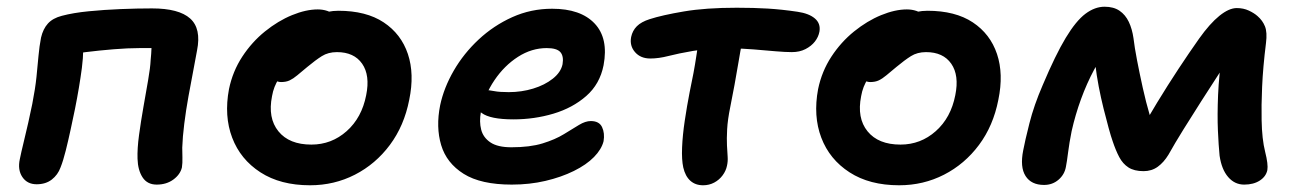

<svg xmlns="http://www.w3.org/2000/svg" viewBox="-20 -539 3855 571"><path d="M446 10Q418 10 404 -11.5Q390 -33 389 -67Q388 -97 393.5 -137.5Q399 -178 406.5 -220.5Q414 -263 420.5 -300.5Q427 -338 428 -360Q430 -380 430.5 -395.5Q431 -411 429 -432L455 -396H395Q361 -396 318 -392.5Q275 -389 235 -384Q195 -379 168 -372L225 -451Q231 -394 223.5 -337Q216 -280 203 -215Q197 -186 190 -153.5Q183 -121 175.5 -91Q168 -61 160 -41Q152 -19 134 -5Q116 9 89 9Q61 9 46.5 -12.5Q32 -34 39 -66Q43 -86 50 -114.5Q57 -143 64 -174Q71 -205 76 -230Q85 -276 88.5 -310.5Q92 -345 94.5 -373Q97 -401 102 -427Q108 -453 122.5 -469Q137 -485 164 -492Q198 -501 244 -505.5Q290 -510 339 -512Q388 -514 432 -514Q512 -514 545.5 -484Q579 -454 566 -389Q562 -366 555 -330Q548 -294 540.5 -252.5Q533 -211 528 -171Q523 -131 522 -100Q522 -87 522.5 -70.5Q523 -54 521 -41Q516 -20 495.5 -5Q475 10 446 10Z M902 12Q814 12 754.5 -26.5Q695 -65 670.5 -129.5Q646 -194 661 -274Q672 -327 700.5 -370.5Q729 -414 768 -445.5Q807 -477 848.5 -494Q890 -511 925 -511Q940 -511 953.5 -506.5Q967 -502 975 -492Q983 -482 980 -465Q973 -435 956 -411.5Q939 -388 897 -373Q869 -362 846.5 -344.5Q824 -327 809 -304.5Q794 -282 789 -253Q776 -188 808 -148.5Q840 -109 906 -109Q966 -109 1011 -149Q1056 -189 1069 -256Q1081 -315 1057 -349.5Q1033 -384 982 -384Q956 -384 937 -372Q918 -360 894 -340Q876 -325 864 -315Q852 -305 841.5 -300Q831 -295 816 -295Q800 -295 787.5 -310Q775 -325 781 -358Q787 -385 807.5 -411.5Q828 -438 858 -459.5Q888 -481 921.5 -494Q955 -507 986 -507Q1069 -507 1121 -472.5Q1173 -438 1193 -378.5Q1213 -319 1197 -242Q1182 -165 1139.5 -108Q1097 -51 1035.5 -19.5Q974 12 902 12Z M1502 10Q1410 10 1359 -22Q1308 -54 1292 -107.5Q1276 -161 1289 -226Q1300 -278 1329.5 -329Q1359 -380 1403.5 -421.5Q1448 -463 1503.5 -488Q1559 -513 1622 -513Q1707 -513 1748.5 -469Q1790 -425 1775 -345Q1764 -289 1723.5 -253.5Q1683 -218 1626 -201Q1569 -184 1507 -184Q1438 -184 1412.5 -203Q1387 -222 1391 -244Q1393 -258 1401 -264.5Q1409 -271 1424 -271Q1435 -271 1450 -268Q1465 -265 1493 -265Q1531 -265 1565.5 -275.5Q1600 -286 1624 -305Q1648 -324 1653 -348Q1657 -372 1646.5 -384Q1636 -396 1606 -396Q1561 -396 1520.5 -370Q1480 -344 1450.5 -300.5Q1421 -257 1410 -205Q1405 -177 1411 -153.5Q1417 -130 1438.5 -115.5Q1460 -101 1501 -101Q1556 -101 1593.5 -112.5Q1631 -124 1657 -140Q1683 -156 1702 -167.5Q1721 -179 1737 -179Q1762 -179 1770.5 -161Q1779 -143 1775 -119Q1769 -95 1746.5 -72Q1724 -49 1686.5 -30.5Q1649 -12 1602 -1Q1555 10 1502 10Z M1914 -365Q1885 -365 1868.5 -384Q1852 -403 1857 -429Q1861 -448 1874 -461Q1887 -474 1912 -482Q1949 -494 2014 -505Q2079 -516 2171 -516Q2222 -516 2263.5 -513.5Q2305 -511 2352 -504Q2386 -499 2403.5 -484Q2421 -469 2417 -445Q2414 -429 2403.5 -415.5Q2393 -402 2375.5 -393Q2358 -384 2335 -384Q2316 -384 2286.5 -386.5Q2257 -389 2222 -392Q2187 -395 2152 -395Q2084 -395 2040.5 -387.5Q1997 -380 1968 -372.5Q1939 -365 1914 -365ZM2071 12Q2048 12 2033 -1.5Q2018 -15 2012 -41Q2007 -64 2008.5 -100.5Q2010 -137 2016.5 -180.5Q2023 -224 2031 -265Q2044 -326 2050.5 -370Q2057 -414 2062 -442L2194 -449Q2192 -439 2187 -414Q2182 -389 2176.5 -355.5Q2171 -322 2164.5 -287Q2158 -252 2152 -222Q2144 -183 2142.5 -154.5Q2141 -126 2142 -106.5Q2143 -87 2144 -73Q2145 -59 2142 -46Q2139 -31 2129 -17.5Q2119 -4 2104 4Q2089 12 2071 12Z M2654 12Q2566 12 2506.5 -26.5Q2447 -65 2422.5 -129.5Q2398 -194 2413 -274Q2424 -327 2452.5 -370.5Q2481 -414 2520 -445.5Q2559 -477 2600.5 -494Q2642 -511 2677 -511Q2692 -511 2705.5 -506.5Q2719 -502 2727 -492Q2735 -482 2732 -465Q2725 -435 2708 -411.5Q2691 -388 2649 -373Q2621 -362 2598.5 -344.5Q2576 -327 2561 -304.5Q2546 -282 2541 -253Q2528 -188 2560 -148.5Q2592 -109 2658 -109Q2718 -109 2763 -149Q2808 -189 2821 -256Q2833 -315 2809 -349.5Q2785 -384 2734 -384Q2708 -384 2689 -372Q2670 -360 2646 -340Q2628 -325 2616 -315Q2604 -305 2593.5 -300Q2583 -295 2568 -295Q2552 -295 2539.5 -310Q2527 -325 2533 -358Q2539 -385 2559.5 -411.5Q2580 -438 2610 -459.5Q2640 -481 2673.5 -494Q2707 -507 2738 -507Q2821 -507 2873 -472.5Q2925 -438 2945 -378.5Q2965 -319 2949 -242Q2934 -165 2891.5 -108Q2849 -51 2787.5 -19.5Q2726 12 2654 12Z M3085 11Q3047 11 3030 -15.5Q3013 -42 3023 -92Q3028 -119 3041.5 -172.5Q3055 -226 3081 -286Q3119 -376 3149.5 -426.5Q3180 -477 3208 -498Q3236 -519 3265 -519Q3292 -519 3309.5 -507Q3327 -495 3337 -474Q3347 -453 3351 -425Q3354 -399 3361.5 -360Q3369 -321 3378.5 -278Q3388 -235 3399.5 -196Q3411 -157 3424 -134L3358 -125Q3389 -181 3421 -233.5Q3453 -286 3485 -334.5Q3517 -383 3546 -424Q3578 -469 3606.5 -492Q3635 -515 3658 -515Q3678 -515 3694 -507.5Q3710 -500 3720 -491Q3735 -478 3742 -460.5Q3749 -443 3745 -411Q3736 -339 3733.5 -281Q3731 -223 3732 -182Q3733 -125 3742.5 -87.5Q3752 -50 3749 -33Q3745 -14 3726.5 -2Q3708 10 3680 10Q3652 10 3632.5 -12.5Q3613 -35 3607 -76Q3604 -106 3602 -151Q3600 -196 3602.5 -256.5Q3605 -317 3616 -390L3657 -399Q3634 -364 3607 -322.5Q3580 -281 3552.5 -238Q3525 -195 3499.5 -154Q3474 -113 3455 -79Q3441 -56 3423 -43Q3405 -30 3381 -30Q3353 -30 3336 -41Q3319 -52 3308.5 -72Q3298 -92 3289 -119Q3284 -133 3277 -158.5Q3270 -184 3262 -216Q3254 -248 3247.5 -282Q3241 -316 3237.5 -347Q3234 -378 3235 -400L3280 -405Q3256 -373 3234 -332Q3212 -291 3195 -244.5Q3178 -198 3167 -149Q3160 -114 3156.5 -86Q3153 -58 3150 -43Q3146 -20 3128 -4.5Q3110 11 3085 11Z"/></svg>

Font: Shantell Sans SemiBold
Style: Italic
Weight: 600
Italic angle: -11°
Designer: Stephen Nixon, Anya Danilova, Shantell Martin
Foundry: Arrow Type
Version: Version 1.011;[c5ecc13dd]